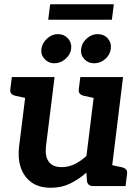

<svg xmlns="http://www.w3.org/2000/svg" viewBox="-20 -877 660 905"><path d="M220 8Q164 8 128.6 -17.4Q93.3 -42.7 78.2 -86.6Q63.1 -130.4 70.1 -187.4L110.7 -513.8H237.3L196.7 -187.4Q191.4 -140.2 209.9 -114.7Q228.3 -89.2 270.9 -89.2Q302.5 -89.2 331.3 -103.1Q360.2 -117.1 387.5 -142.1L433.5 -513.8H560L496.9 0H419.4Q393.7 0 390 -23L387.2 -63.3Q351.4 -31.9 310.8 -11.9Q270.1 8 220 8ZM472.6 0 497.7 -100.8 553.6 -88.8Q567.2 -85.6 573.9 -78.6Q580.6 -71.6 579 -58.1L571.8 0ZM135 -513.8 109.9 -413.1 54 -425.1Q40.4 -428.2 33.7 -435.2Q27 -442.2 28.6 -455.7L35.9 -513.8ZM457.8 -513.8 432.6 -413.1 376.7 -425.1Q363.2 -428.2 356.5 -435.2Q349.8 -442.2 351.3 -455.7L358.6 -513.8ZM315.3 -646.6Q311.8 -619 288.2 -598.9Q264.7 -578.7 235.4 -578.7Q208.3 -578.7 189.9 -599.2Q171.4 -619.6 175.1 -646.5Q178.8 -674.6 202 -695.4Q225.3 -716.2 252.2 -716.2Q281.5 -716.2 300.2 -695.8Q318.9 -675.4 315.3 -646.6ZM502.3 -647Q498.7 -618.6 476 -598.7Q453.2 -578.7 423.4 -578.7Q395.2 -578.7 377 -598.7Q358.8 -618.6 362.4 -647Q366 -675.4 389.2 -695.8Q412.5 -716.2 440.2 -716.2Q470 -716.2 488 -695.8Q505.9 -675.4 502.3 -647ZM207.3 -784.1 216.5 -856.9H516.6L507.3 -784.1Z"/></svg>

Font: Aleo
Style: Italic
Weight: 400
Italic angle: -7°
Designer: Alessio Laiso
Foundry: Alessio Laiso
Version: Version 2.001;gftools[0.9.29]